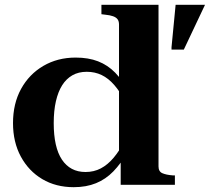

<svg xmlns="http://www.w3.org/2000/svg" viewBox="-20 -767 871 797"><path d="M638 -76Q638 -55 654 -48Q670 -41 697 -39H706V0H481V-117L474 -112V-665Q474 -679 468 -687Q462 -695 449.5 -699.5Q437 -704 417 -706L401 -708V-747H638ZM294 -528Q347 -528 387 -512.5Q427 -497 458 -465.5Q489 -434 512 -387L500 -346Q478 -387 454 -414.5Q430 -442 402 -455.5Q374 -469 340 -469Q306 -469 280.5 -454.5Q255 -440 238 -413Q221 -386 212 -346.5Q203 -307 203 -256Q203 -206 211.5 -168Q220 -130 237 -104.5Q254 -79 278.5 -66Q303 -53 335 -53Q370 -53 398.5 -68Q427 -83 451.5 -112Q476 -141 498 -183L509 -135Q482 -88 450.5 -55.5Q419 -23 378.5 -6.5Q338 10 286 10Q212 10 155.5 -23.5Q99 -57 66.5 -117Q34 -177 34 -256Q34 -337 67.5 -398Q101 -459 160 -493.5Q219 -528 294 -528ZM743 -561 831 -747H709L692 -571V-561Z"/></svg>

Font: Roboto Serif 120pt Expanded SemiBold
Style: Regular
Weight: 600
Width: 7
Designer: Greg Gazdowicz
Foundry: Commercial Type
Version: Version 1.008